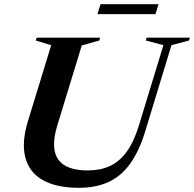

<svg xmlns="http://www.w3.org/2000/svg" viewBox="-20 -885 927 917"><path d="M254.5 -288.5Q231.5 -213 241 -165Q250.5 -117 290.8 -94Q331 -71 400 -71Q459 -71 504.8 -92Q550.5 -113 585 -160.2Q619.5 -207.5 643.5 -286L760.5 -669.5L676.5 -691.5L680 -705H887L882.5 -691.5L799 -669.5L674.5 -261Q645.5 -164.5 602.2 -104Q559 -43.5 498.5 -15.8Q438 12 356.5 12Q249.5 12 184.5 -24.8Q119.5 -61.5 100.8 -133.5Q82 -205.5 114.5 -310L224.5 -669L151 -691.5L155 -705H458L454.5 -691.5L370.5 -668ZM445.5 -817.5 460 -865H737L722.5 -817.5Z"/></svg>

Font: Newsreader 60pt SemiBold
Style: Italic
Weight: 600
Italic angle: -17°
Designer: Hugues Gentile
Foundry: Production Type
Version: Version 1.003